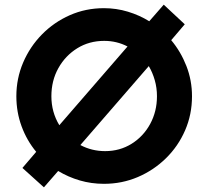

<svg xmlns="http://www.w3.org/2000/svg" viewBox="-20 -779 898 822"><path d="M771 -675 713 -607Q754 -558 778 -496.5Q802 -435 802 -367Q802 -289 772.5 -221Q743 -153 690.5 -101.5Q638 -50 570 -21Q502 8 425 8Q371 8 321.5 -6.5Q272 -21 229 -47L168 23L76 -60L135 -129Q95 -177 72.5 -238Q50 -299 50 -367Q50 -443 79 -511Q108 -579 159.5 -631.5Q211 -684 279 -714Q347 -744 425 -744Q478 -744 527.5 -729Q577 -714 619 -688L681 -759ZM617 -496 324 -158Q373 -132 430 -132Q493 -132 543.5 -163.5Q594 -195 623 -248.5Q652 -302 652 -367Q652 -403 642.5 -436Q633 -469 617 -496ZM200 -367Q200 -299 234 -243L526 -580Q480 -604 426 -604Q362 -604 311 -572.5Q260 -541 230 -487.5Q200 -434 200 -367Z"/></svg>

Font: Reem Kufi
Style: Bold
Weight: 700
Designer: Khaled Hosny
Version: Version 1.001